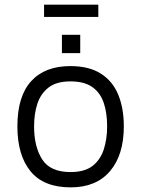

<svg xmlns="http://www.w3.org/2000/svg" viewBox="-20 -793 609 828"><path d="M285 15Q168 15 111.5 -54.5Q55 -124 55 -248Q55 -378 114.5 -443Q174 -508 283 -508Q364 -508 415 -475.5Q466 -443 490 -384.5Q514 -326 514 -248Q514 -125 454.5 -55Q395 15 285 15ZM284 -51Q345 -51 379 -77.5Q413 -104 427.5 -148.5Q442 -193 442 -248Q442 -307 427 -350.5Q412 -394 377.5 -418Q343 -442 284 -442Q224 -442 190 -416Q156 -390 141.5 -346.5Q127 -303 127 -248Q127 -160 162 -105.5Q197 -51 284 -51ZM247 -564V-643H326V-564ZM170 -720V-773H404V-720Z"/></svg>

Font: Maven Pro
Style: Regular
Weight: 400
Designer: Joe Prince
Foundry: Joe Prince
Version: Version 2.103